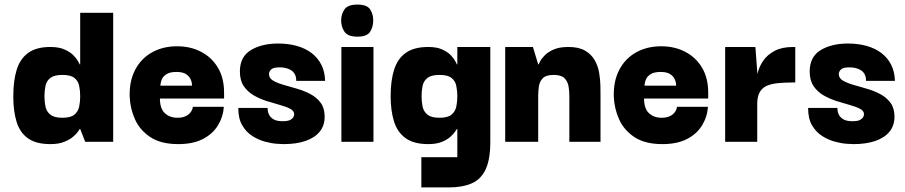

<svg xmlns="http://www.w3.org/2000/svg" viewBox="-20 -619 3951 838"><path d="M200 10Q138 10 102.5 -15Q67 -40 52.5 -87Q38 -134 38 -198Q38 -267 53 -315Q68 -363 103.5 -388.5Q139 -414 200 -414Q238 -414 263 -402.5Q288 -391 302 -376Q316 -361 322 -349.5Q328 -338 328 -338H330V-563H474V0H352L330 -56H328Q328 -56 321.5 -46Q315 -36 300 -23Q285 -10 260.5 0Q236 10 200 10ZM252 -105Q288 -105 304.5 -118.5Q321 -132 325.5 -153.5Q330 -175 330 -199Q330 -223 325.5 -244.5Q321 -266 304.5 -279Q288 -292 252 -292Q217 -292 200 -279Q183 -266 178.5 -244.5Q174 -223 174 -199Q174 -175 178.5 -153.5Q183 -132 200 -118.5Q217 -105 252 -105Z M758 10Q683 10 637 -20Q591 -50 569.5 -97.5Q548 -145 546 -197Q544 -265 570 -314.5Q596 -364 643.5 -390.5Q691 -417 753 -417Q812 -417 858.5 -392.5Q905 -368 931.5 -323Q958 -278 958 -215Q958 -215 958 -204.5Q958 -194 958 -189H678Q678 -145 699.5 -125Q721 -105 755 -105Q784 -105 801.5 -118.5Q819 -132 822 -153H957Q954 -109 931 -71.5Q908 -34 865 -12Q822 10 758 10ZM680 -245H818Q818 -245 817.5 -254Q817 -263 811 -275Q805 -287 791 -296Q777 -305 750 -305Q723 -305 708 -296Q693 -287 687.5 -275Q682 -263 681 -254Q680 -245 680 -245Z M1218 10Q1211 10 1188.5 8.5Q1166 7 1137.5 -0.5Q1109 -8 1082 -25Q1055 -42 1037.5 -71.5Q1020 -101 1020 -148H1148Q1148 -147 1148.5 -138Q1149 -129 1154.5 -118Q1160 -107 1173.5 -98.5Q1187 -90 1214 -90Q1237 -90 1247.5 -96Q1258 -102 1261 -109Q1264 -116 1264 -120Q1264 -135 1247 -144Q1230 -153 1203 -160.5Q1176 -168 1145.5 -177.5Q1115 -187 1088 -202.5Q1061 -218 1044 -243Q1027 -268 1027 -307Q1027 -371 1074.5 -400Q1122 -429 1194 -429Q1239 -429 1276 -418.5Q1313 -408 1340 -387.5Q1367 -367 1382.5 -336.5Q1398 -306 1399 -266H1273Q1273 -283 1267 -294.5Q1261 -306 1250.5 -312.5Q1240 -319 1227.5 -322Q1215 -325 1201 -325Q1172 -325 1163 -315.5Q1154 -306 1154 -296Q1154 -278 1171.5 -267.5Q1189 -257 1216.5 -249Q1244 -241 1275.5 -232Q1307 -223 1334.5 -208.5Q1362 -194 1379.5 -170.5Q1397 -147 1397 -110Q1397 -71 1375.5 -44.5Q1354 -18 1314 -4Q1274 10 1218 10Z M1470 0V-414H1610V0ZM1540 -459Q1498 -459 1483.5 -480.5Q1469 -502 1469 -530Q1469 -557 1483.5 -578Q1498 -599 1540 -599Q1582 -599 1595.5 -578Q1609 -557 1609 -530Q1609 -502 1595.5 -480.5Q1582 -459 1540 -459Z M1819 199V67H1976V-56H1974Q1974 -56 1967.5 -46Q1961 -36 1947 -23Q1933 -10 1909 0Q1885 10 1849 10Q1787 10 1751 -15.5Q1715 -41 1700 -88Q1685 -135 1685 -199Q1685 -268 1700.5 -316Q1716 -364 1752 -389Q1788 -414 1849 -414Q1887 -414 1911.5 -402.5Q1936 -391 1949.5 -376Q1963 -361 1968.5 -349.5Q1974 -338 1974 -338H1976V-414H2120V0Q2120 77 2099.5 120.5Q2079 164 2038.5 181.5Q1998 199 1938 199ZM1898 -105Q1934 -105 1950.5 -118.5Q1967 -132 1971.5 -153.5Q1976 -175 1976 -199Q1976 -223 1971.5 -244.5Q1967 -266 1950.5 -279Q1934 -292 1898 -292Q1863 -292 1846 -279Q1829 -266 1824.5 -244.5Q1820 -223 1820 -199Q1820 -175 1824.5 -153.5Q1829 -132 1846 -118.5Q1863 -105 1898 -105Z M2185 0V-414H2306L2329 -338H2331Q2331 -338 2336.5 -349.5Q2342 -361 2356 -376Q2370 -391 2395.5 -402.5Q2421 -414 2461 -414Q2506 -414 2533.5 -398Q2561 -382 2575.5 -356.5Q2590 -331 2595 -301.5Q2600 -272 2600.5 -244.5Q2601 -217 2601 -198V0H2465V-199Q2465 -221 2461.5 -242Q2458 -263 2444 -277.5Q2430 -292 2396 -292Q2363 -292 2349 -277.5Q2335 -263 2332 -242Q2329 -221 2329 -199V0Z M2871 10Q2796 10 2750 -20Q2704 -50 2682.5 -97.5Q2661 -145 2659 -197Q2657 -265 2683 -314.5Q2709 -364 2756.5 -390.5Q2804 -417 2866 -417Q2925 -417 2971.5 -392.5Q3018 -368 3044.5 -323Q3071 -278 3071 -215Q3071 -215 3071 -204.5Q3071 -194 3071 -189H2791Q2791 -145 2812.5 -125Q2834 -105 2868 -105Q2897 -105 2914.5 -118.5Q2932 -132 2935 -153H3070Q3067 -109 3044 -71.5Q3021 -34 2978 -12Q2935 10 2871 10ZM2793 -245H2931Q2931 -245 2930.5 -254Q2930 -263 2924 -275Q2918 -287 2904 -296Q2890 -305 2863 -305Q2836 -305 2821 -296Q2806 -287 2800.5 -275Q2795 -263 2794 -254Q2793 -245 2793 -245Z M3145 0V-414H3277L3286 -293L3285 -203V0ZM3285 -165 3282 -258Q3281 -276 3287.5 -302.5Q3294 -329 3311.5 -354.5Q3329 -380 3361 -397Q3393 -414 3442 -414H3451V-259H3441Q3404 -259 3374.5 -256Q3345 -253 3325.5 -244Q3306 -235 3295.5 -216Q3285 -197 3285 -165Z M3705 10Q3698 10 3675.5 8.5Q3653 7 3624.5 -0.5Q3596 -8 3569 -25Q3542 -42 3524.5 -71.5Q3507 -101 3507 -148H3635Q3635 -147 3635.5 -138Q3636 -129 3641.5 -118Q3647 -107 3660.5 -98.5Q3674 -90 3701 -90Q3724 -90 3734.5 -96Q3745 -102 3748 -109Q3751 -116 3751 -120Q3751 -135 3734 -144Q3717 -153 3690 -160.5Q3663 -168 3632.5 -177.5Q3602 -187 3575 -202.5Q3548 -218 3531 -243Q3514 -268 3514 -307Q3514 -371 3561.5 -400Q3609 -429 3681 -429Q3726 -429 3763 -418.5Q3800 -408 3827 -387.5Q3854 -367 3869.5 -336.5Q3885 -306 3886 -266H3760Q3760 -283 3754 -294.5Q3748 -306 3737.5 -312.5Q3727 -319 3714.5 -322Q3702 -325 3688 -325Q3659 -325 3650 -315.5Q3641 -306 3641 -296Q3641 -278 3658.5 -267.5Q3676 -257 3703.5 -249Q3731 -241 3762.5 -232Q3794 -223 3821.5 -208.5Q3849 -194 3866.5 -170.5Q3884 -147 3884 -110Q3884 -71 3862.5 -44.5Q3841 -18 3801 -4Q3761 10 3705 10Z"/></svg>

Font: Darker Grotesque Black
Style: Regular
Weight: 900
Designer: Gabriel Lam
Foundry: TypeRant
Version: Version 1.000;gftools[0.9.28]